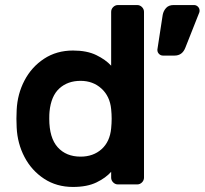

<svg xmlns="http://www.w3.org/2000/svg" viewBox="-20 -730 810 760"><path d="M420 -683V-470C405.3 -486 385.7 -500 361 -512C336.3 -524 305.7 -530 269 -530C225.7 -530 187.5 -519.2 154.5 -497.5C121.5 -475.8 95.7 -447.2 77 -411.5C58.3 -375.8 48 -337 46 -295L45 -260L46 -225C48 -183 58.3 -144.2 77 -108.5C95.7 -72.8 121.5 -44.2 154.5 -22.5C187.5 -0.8 225.7 10 269 10C306.3 10 337.3 4 362 -8C386.7 -20 406 -34 420 -50V-27C420 -19.7 422.7 -13.3 428 -8C433.3 -2.7 439.7 0 447 0H523C530.3 0 536.7 -2.7 542 -8C547.3 -13.3 550 -19.7 550 -27V-683C550 -690.3 547.3 -696.7 542 -702C536.7 -707.3 530.3 -710 523 -710H447C439.7 -710 433.3 -707.3 428 -702C422.7 -696.7 420 -690.3 420 -683ZM208.5 -147C186.2 -171.7 175 -209.3 175 -260C175 -272 175.3 -281.3 176 -288C180 -329.3 193 -360 215 -380C237 -400 265 -410 299 -410C331.7 -410 359.2 -399.8 381.5 -379.5C403.8 -359.2 416.7 -332 420 -298C421.3 -284.7 422 -272 422 -260C422 -248 421.3 -235.3 420 -222C416.7 -186.7 404 -159.2 382 -139.5C360 -119.8 332.3 -110 299 -110C261 -110 230.8 -122.3 208.5 -147ZM637.5 -698.5C630.5 -690.8 626 -681.7 624 -671L603 -534V-532C603 -526 605.2 -520.8 609.5 -516.5C613.8 -512.2 619 -510 625 -510H671C691.7 -510 706 -520.7 714 -542L769 -681C769.7 -683 770 -685.3 770 -688C770 -694 767.8 -699.2 763.5 -703.5C759.2 -707.8 754 -710 748 -710H667C654.3 -710 644.5 -706.2 637.5 -698.5Z"/></svg>

Font: Rubik
Style: Regular
Weight: 500
Designer: Hubert & Fischer
Foundry: Hubert & Fischer
Version: Version 1.100